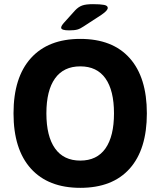

<svg xmlns="http://www.w3.org/2000/svg" viewBox="-20 -895 771 923"><path d="M366 8Q212 8 128.5 -84.5Q45 -177 45 -350Q45 -523 128.5 -615.5Q212 -708 366 -708Q521 -708 603.5 -615.5Q686 -523 686 -350Q686 -177 603.5 -84.5Q521 8 366 8ZM366 -123Q446 -123 487 -181.5Q528 -240 528 -350Q528 -460 487 -518Q446 -576 366 -576Q286 -576 244.5 -518Q203 -460 203 -350Q203 -240 244.5 -181.5Q286 -123 366 -123ZM312 -749Q274 -749 274 -762Q274 -766 277 -771.5Q280 -777 287 -785L341 -845Q357 -862 375 -868.5Q393 -875 427 -875Q462 -875 480 -871.5Q498 -868 498 -857Q498 -851 491 -843Q484 -835 468 -824L382 -768Q366 -757 352 -753Q338 -749 312 -749Z"/></svg>

Font: Asap
Style: Regular
Weight: 400
Designer: Pablo Cosgaya
Foundry: Omnibus-Type
Version: Version 3.001